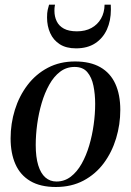

<svg xmlns="http://www.w3.org/2000/svg" viewBox="-20 -774 549 806"><path d="M295 -516Q359 -516 401.2 -491.8Q443.5 -467.5 464.2 -422Q485 -376.5 485 -312.5Q485 -251.5 467.5 -193.5Q450 -135.5 415.8 -89.2Q381.5 -43 330.8 -16Q280 11 214.5 11Q149.5 11 107.2 -14Q65 -39 44.8 -84.8Q24.5 -130.5 24.5 -193Q24.5 -255 42.5 -313Q60.5 -371 95.5 -417Q130.5 -463 180.8 -489.5Q231 -516 295 -516ZM293 -493Q259 -493 232.5 -473Q206 -453 186.8 -418.5Q167.5 -384 155 -341.5Q142.5 -299 136.2 -253.2Q130 -207.5 130 -165Q130 -114.5 140.5 -80.2Q151 -46 170.5 -29Q190 -12 217 -12Q250.5 -12 277 -32.2Q303.5 -52.5 322.8 -86.8Q342 -121 354.5 -163.2Q367 -205.5 373.2 -250.5Q379.5 -295.5 379.5 -337.5Q379.5 -379 372.2 -414.2Q365 -449.5 346.5 -471.2Q328 -493 293 -493ZM299 -571Q258 -571 231 -588.2Q204 -605.5 190.8 -635Q177.5 -664.5 177.5 -700.5Q177.5 -720.5 180.2 -732.5Q183 -744.5 186 -754.5H211Q210.5 -751.5 209.5 -746Q208.5 -740.5 208.5 -728.5Q208.5 -704.5 218 -684.8Q227.5 -665 248.2 -653.8Q269 -642.5 303 -642.5Q338 -642.5 363.8 -656.5Q389.5 -670.5 404 -695.8Q418.5 -721 419 -754.5H445Q445 -750 445.2 -746Q445.5 -742 445.5 -734Q445.5 -687 428.8 -650.2Q412 -613.5 379.5 -592.2Q347 -571 299 -571Z"/></svg>

Font: Merriweather 144pt
Style: Italic
Weight: 400
Italic angle: -7.8°
Version: Version 2.101